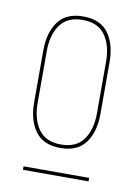

<svg xmlns="http://www.w3.org/2000/svg" viewBox="-61 -748 391 542"><g transform="rotate(10 135.0 -477.0)"><path d="M230 -591V-442Q230 -391 207 -359.5Q184 -328 135 -328Q86 -328 63 -359.5Q40 -391 40 -442V-591Q40 -642 63 -673.5Q86 -705 135 -705Q184 -705 207 -673.5Q230 -642 230 -591ZM50 -591V-442Q50 -396 70.5 -367Q91 -338 135 -338Q179 -338 199.5 -367Q220 -396 220 -442V-591Q220 -637 199.5 -666Q179 -695 135 -695Q91 -695 70.5 -666Q50 -637 50 -591ZM42 -259H230V-249H42Z"/></g></svg>

Font: Bebas Neue Thin
Style: Regular
Weight: 200
Designer: Ryoichi Tsunekawa
Foundry: Ryoichi Tsunekawa
Version: Version 1.003;PS 001.003;hotconv 1.0.70;makeotf.lib2.5.58329